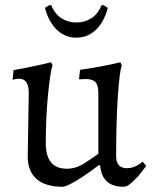

<svg xmlns="http://www.w3.org/2000/svg" viewBox="-20 -702 581 734"><path d="M90 -347Q90 -401 53 -401Q46 -401 36 -399Q32 -398 28 -397L32 -434Q55 -438 80.5 -443Q106 -448 127 -453Q152 -458 175 -464L181 -452Q176 -439 171.5 -407.5Q167 -376 163 -334.5Q159 -293 157 -246Q155 -199 155 -155Q155 -57 235 -57Q270 -57 300.5 -76.5Q331 -96 356 -114V-346Q356 -376 345 -388Q334 -400 306 -400Q304 -400 300 -399.5Q296 -399 292 -399H282L286 -435Q312 -439 339.5 -443.5Q367 -448 390 -453Q416 -458 440 -464L446 -452Q441 -441 437 -407.5Q433 -374 430 -327Q427 -280 425.5 -222.5Q424 -165 424 -105Q424 -59 465 -59Q477 -59 488 -62.5Q499 -66 507 -71Q517 -76 525 -84L539 -68Q523 -46 508 -28Q494 -13 479.5 -0.5Q465 12 452 12Q370 12 363 -69L358 -71Q310 -34 271.5 -11Q233 12 219 12Q154 12 120 -17.5Q86 -47 86 -104ZM272 -616Q304 -616 329.5 -632.5Q355 -649 368 -682H376L392 -672Q387 -651 377 -630.5Q367 -610 352.5 -594Q338 -578 318 -568Q298 -558 272 -558Q246 -558 226 -568Q206 -578 191.5 -594Q177 -610 167 -630.5Q157 -651 152 -672L168 -682H176Q189 -649 214.5 -632.5Q240 -616 272 -616Z"/></svg>

Font: Alegreya
Style: Regular
Weight: 400
Designer: Juan Pablo del Peral
Foundry: Juan Pablo del Peral
Version: Version 1.003